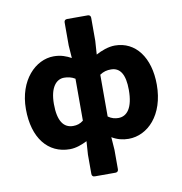

<svg xmlns="http://www.w3.org/2000/svg" viewBox="-90 -749 957 1008"><g transform="rotate(-10 388.5 -245.5)"><path d="M318.4 54.7V158.2C318.4 168 324.2 173.8 334 173.8H444.3C454.1 173.8 460 168 460 158.2V54.7L455.1 -13.7C482.4 2.9 512.7 10.7 543.9 10.7C645.5 10.7 738.3 -82 738.3 -244.1C738.3 -388.7 667 -484.4 556.6 -484.4C521.5 -484.4 483.4 -469.7 455.1 -454.1L460 -526.4V-649.4C460 -659.2 454.1 -665 444.3 -665H334C324.2 -665 318.4 -659.2 318.4 -649.4V-526.4L323.2 -459C297.9 -472.7 269.5 -484.4 230.5 -484.4C133.8 -484.4 39.1 -390.6 39.1 -236.3C39.1 -82 114.3 10.7 230.5 10.7C263.7 10.7 295.9 -2 323.2 -15.6ZM323.2 -125C305.7 -111.3 289.1 -106.4 268.6 -106.4C217.8 -106.4 188.5 -146.5 188.5 -237.3C188.5 -326.2 223.6 -364.3 264.6 -364.3C284.2 -364.3 304.7 -360.4 323.2 -348.6ZM588.9 -242.2C588.9 -146.5 555.7 -106.4 509.8 -106.4C493.2 -106.4 473.6 -110.4 455.1 -124V-346.7C475.6 -360.4 493.2 -364.3 514.6 -364.3C563.5 -364.3 588.9 -325.2 588.9 -242.2Z"/></g></svg>

Font: Ed Sans Neue
Style: Bold
Weight: 700
Designer: Stephen Hutchings
Version: Version 1.004;PS 001.004;hotconv 1.0.88;makeotf.lib2.5.64775